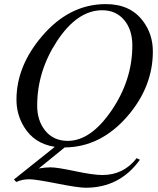

<svg xmlns="http://www.w3.org/2000/svg" viewBox="-20 -697 763 928"><path d="M718.8 -448.2Q718.8 -277.3 595.7 -134.8Q466.3 14.2 292.5 15.6L167.5 117.2Q198.7 111.8 224.1 111.8Q256.3 111.8 343.5 130.4Q430.7 148.9 475.1 148.9Q577.1 148.9 640.6 67.4L656.2 75.2Q559.1 210.4 394.5 210.4Q357.9 210.4 254.6 189.9Q151.4 169.4 121.1 169.4Q87.4 169.4 58.6 182.6L47.4 170.4L245.1 12.7Q146 -2.4 96.7 -83Q59.6 -143.1 59.6 -215.3Q59.6 -377 182.6 -521.5Q314.9 -677.2 491.7 -677.2Q610.4 -677.2 671.4 -594.7Q718.8 -531.7 718.8 -448.2ZM619.6 -477.1Q619.6 -552.2 581.1 -599.1Q541 -647.5 474.1 -647.5Q353 -647.5 254.4 -496.6Q159.7 -351.6 159.7 -186.5Q159.7 -115.7 196.3 -68.4Q236.8 -16.1 307.6 -16.1Q418.9 -16.1 519.3 -163.3Q619.6 -310.5 619.6 -477.1Z"/></svg>

Font: Dai Banna SIL Book
Style: Oblique
Weight: 400
Italic angle: -11°
Designer: Victor Gaultney
Foundry: SIL International
Version: Version 2.000